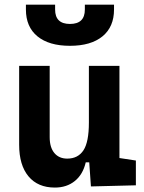

<svg xmlns="http://www.w3.org/2000/svg" viewBox="-20 -803 626 832"><path d="M217.8 9.8Q144 9.8 103.5 -38.8Q63 -87.4 63 -175.8V-517.6H195.3V-208.5Q195.3 -164.1 215.6 -139.9Q235.8 -115.7 271.5 -115.7Q317.9 -115.7 341.6 -151.6Q365.2 -187.5 365.2 -272V-517.6H497.6V-118.2L568.8 -107.4V0L374 4.9L366.7 -99.6H351.6Q339.4 -46.9 304.2 -18.6Q269 9.8 217.8 9.8ZM283.2 -604.5Q192.4 -604.5 142.3 -645.5Q92.3 -686.5 92.3 -761.7V-782.7H218.8V-761.7Q218.8 -699.2 283.2 -699.2Q347.7 -699.2 347.7 -761.7V-782.7H474.1V-761.7Q474.1 -686.5 424.1 -645.5Q374 -604.5 283.2 -604.5Z"/></svg>

Font: CaskaydiaMono NF
Style: Bold
Weight: 700
Designer: Aaron Bell
Foundry: Saja Typeworks
Version: Version 2111.001; ttfautohint (v1.8.4);Nerd Fonts 3.1.1